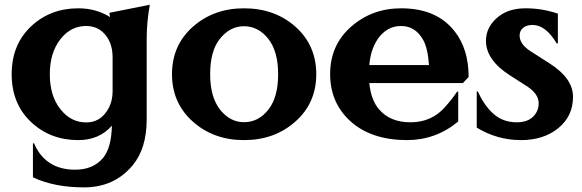

<svg xmlns="http://www.w3.org/2000/svg" viewBox="-20 -582 2460 811"><path d="M310.5 9.8Q192.4 9.8 111.3 -66.4Q29.3 -143.6 29.3 -268.6Q29.3 -393.6 111.3 -470.7Q192.4 -546.9 310.5 -546.9Q386.2 -546.9 444.8 -509.8Q443.4 -518.6 441.9 -527.8L612.8 -562Q599.6 -487.8 599.6 -419.4V-77.6Q599.6 45.9 539.6 117.2Q461.9 209.5 335 209.5Q209.5 209.5 119.1 167V23.4H124Q143.1 69.3 177.7 97.2Q224.6 134.8 297.4 134.8Q373 134.8 414.6 85.9Q450.7 43 452.6 -51.3Q399.4 9.8 310.5 9.8ZM343.8 -64.9Q399.9 -64.9 431.2 -112.3Q455.6 -148.4 455.6 -197.3V-339.8Q455.6 -391.6 431.2 -426.8Q399.4 -472.2 343.8 -472.2Q278.3 -472.2 234.9 -416Q190.4 -358.9 190.4 -268.6Q190.4 -177.2 234.9 -121.1Q279.3 -64.9 343.8 -64.9Z M793.5 -69.3Q706.5 -147.5 706.5 -268.6Q706.5 -390.6 794.4 -468.8Q882.8 -546.9 1010.7 -546.9Q1141.1 -546.9 1229 -468.3Q1315.9 -390.1 1315.9 -268.6Q1315.9 -147 1228 -68.8Q1140.1 9.8 1010.7 9.8Q881.3 9.8 793.5 -69.3ZM1010.7 -65.9Q1073.2 -65.9 1115.2 -121.1Q1154.8 -172.9 1154.8 -268.6Q1154.8 -365.7 1112.8 -418.5Q1070.8 -471.2 1010.5 -471.2Q950.2 -471.2 907.2 -416Q867.7 -365.2 867.7 -268.6Q867.7 -171.9 909.7 -118.7Q951.7 -65.9 1010.7 -65.9Z M1698.7 9.8Q1548.8 9.3 1461.4 -68.8Q1374.5 -147 1374.5 -269Q1374.5 -391.1 1462.4 -468.8Q1551.3 -546.9 1674.3 -546.9Q1824.7 -546.9 1900.4 -449.7Q1959.5 -374.5 1959.5 -256.8L1935.1 -231H1540Q1546.9 -159.7 1581.1 -120.1Q1627.9 -65.4 1713.9 -65.4Q1802.7 -65.4 1859.4 -129.4Q1891.1 -165 1910.6 -194.8H1915.5V-68.8Q1820.8 9.8 1698.7 9.8ZM1540 -307.1H1792Q1787.1 -378.4 1767.6 -413.1Q1734.4 -472.2 1674.3 -472.2Q1613.3 -472.2 1575.2 -416.5Q1545.4 -372.6 1540 -307.1Z M2181.2 9.8Q2080.1 9.8 1993.7 -43V-195.3H1998.5Q2023.4 -140.1 2059.6 -105.5Q2101.1 -65.4 2162.6 -65.4Q2210.9 -65.4 2235.4 -92.8Q2255.4 -115.2 2255.4 -146Q2255.4 -186 2204.1 -218.8L2135.3 -262.7Q2032.7 -328.1 2032.7 -409.7Q2032.7 -471.2 2087.9 -513.7Q2131.3 -546.9 2200.7 -546.9Q2270 -546.9 2336.4 -524.4V-398.4H2331.5Q2285.2 -476.6 2229.5 -476.6Q2205.6 -476.6 2191.4 -465.8Q2174.8 -453.1 2174.8 -432.1Q2174.8 -395.5 2220.2 -366.2L2301.8 -314Q2400.4 -251 2400.4 -173.3Q2400.4 -90.8 2337.4 -40Q2275.4 9.8 2181.2 9.8Z"/></svg>

Font: Classica
Style: Bold
Weight: 700
Designer: Wojciech Kalinowski "wmk69" (wmk69@o2.pl)
Foundry: Wojciech Kalinowski "wmk69" (wmk69@o2.pl)
Version: Version 2.1.1; 2021-05-14